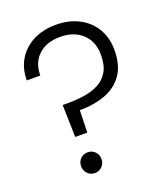

<svg xmlns="http://www.w3.org/2000/svg" viewBox="-132 -800 776 896"><g transform="rotate(-20 256.0 -351.5)"><path d="M249 -708Q313 -708 362 -683Q411 -658 439 -612Q467 -566 467 -504Q467 -429 435 -383Q403 -337 347 -316Q291 -295 219 -295L216 -185H156L152 -345H178Q221 -345 260.5 -351Q300 -357 331.5 -373.5Q363 -390 381.5 -421.5Q400 -453 400 -504Q400 -571 358.5 -609.5Q317 -648 249 -648Q181 -648 141 -611Q101 -574 101 -510H34Q34 -570 61.5 -614.5Q89 -659 137.5 -683.5Q186 -708 249 -708ZM186 5Q164 5 149.5 -10Q135 -25 135 -47Q135 -69 149.5 -83.5Q164 -98 186 -98Q207 -98 221.5 -83.5Q236 -69 236 -47Q236 -25 221.5 -10Q207 5 186 5Z"/></g></svg>

Font: Poppins Light
Style: Regular
Weight: 300
Designer: Ninad Kale (Devanagari), Jonny Pinhorn (Latin)
Version: Version 5.002